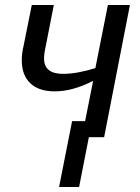

<svg xmlns="http://www.w3.org/2000/svg" viewBox="-20 -548 558 767"><path d="M107 -528H195L162 -360Q156 -334 156 -314Q156 -253 232 -253Q288 -253 361 -276L411 -528H499L396 0H335L296 199H216L268 -64H320L352 -225Q270 -183 199 -183Q135 -183 101 -215.5Q67 -248 67 -307Q67 -336 74 -364Z"/></svg>

Font: Libra Sans
Style: Italic
Weight: 400
Italic angle: -12°
Foundry: Context Ltd
Version: Version 1.002